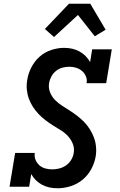

<svg xmlns="http://www.w3.org/2000/svg" viewBox="-20 -999 640 1027"><path d="M288 8Q265 8 244 3.5Q223 -1 204.5 -11Q186 -21 171.5 -35.5Q157 -50 147 -68L136 0H31L61 -181H166Q163 -162 170 -144.5Q177 -127 190.5 -115Q204 -103 222 -98Q240 -93 260 -93Q278 -93 297.5 -98Q317 -103 333.5 -114.5Q350 -126 360.5 -143.5Q371 -161 374 -179Q379 -206 369.5 -229.5Q360 -253 343.5 -271Q327 -289 305.5 -302Q284 -315 263.5 -328Q243 -341 223.5 -356Q204 -371 187 -388.5Q170 -406 156.5 -427Q143 -448 134.5 -471Q126 -494 123.5 -520Q121 -546 126 -573Q131 -606 148 -639Q165 -672 192 -696Q219 -720 254 -731.5Q289 -743 322 -743Q345 -743 365.5 -738.5Q386 -734 404.5 -724Q423 -714 437.5 -699.5Q452 -685 462 -667L473 -735H578L548 -554H443Q447 -573 439.5 -590.5Q432 -608 418.5 -619.5Q405 -631 387.5 -636.5Q370 -642 350 -642Q332 -642 313.5 -637Q295 -632 280 -620Q265 -608 255.5 -591Q246 -574 243 -556Q238 -530 247.5 -506Q257 -482 274 -464.5Q291 -447 311.5 -434Q332 -421 353 -407.5Q374 -394 393.5 -379Q413 -364 430 -346.5Q447 -329 460 -308.5Q473 -288 482 -264.5Q491 -241 493.5 -215Q496 -189 492 -163Q486 -128 468.5 -95Q451 -62 422 -38Q393 -14 357.5 -3Q322 8 288 8ZM269 -801 220 -844 349 -979H463L545 -840L487 -805L397 -919Z"/></svg>

Font: Iosevka Etoile
Style: Bold Italic
Weight: 700
Italic angle: -9°
Designer: Belleve Invis
Foundry: Belleve Invis
Version: Version 28.1.0; ttfautohint (v1.8.4)